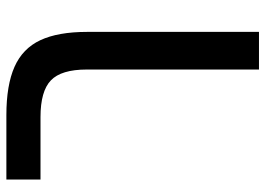

<svg xmlns="http://www.w3.org/2000/svg" viewBox="-135 -509 832 602"><g transform="rotate(-90 281.0 -208.0)"><path d="M482 188H364V-352Q364 -432 330 -464.5Q296 -497 215 -497H19V-604H221Q315 -604 372.5 -578.5Q430 -553 456 -497.5Q482 -442 482 -351Z"/></g></svg>

Font: Noto Sans Hebrew Droid SemiBold
Style: Regular
Weight: 600
Designer: Monotype Design Team
Foundry: Monotype Imaging Inc.
Version: Version 1.100; ttfautohint (v1.8.4.7-5d5b)